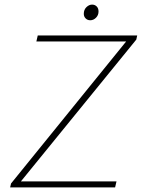

<svg xmlns="http://www.w3.org/2000/svg" viewBox="-20 -814 640 834"><path d="M61 -14 51 -26H486L480 0H24L28 -17L541 -650L551 -634H138L144 -660H576L572 -642ZM372 -726Q360 -726 352 -734Q344 -742 344 -754Q344 -772 355.5 -783Q367 -794 380 -794Q392 -794 400 -786Q408 -778 408 -764Q408 -748 397 -737Q386 -726 372 -726Z"/></svg>

Font: SourceCodeVF
Style: Italic
Weight: 200
Italic angle: -11°
Monospace: yes
Designer: Paul D. Hunt, Teo Tuominen
Foundry: Adobe
Version: Version 1.026;hotconv 1.1.0;makeotfexe 2.6.0